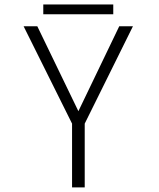

<svg xmlns="http://www.w3.org/2000/svg" viewBox="-20 -814 690 834"><path d="M293 0V-277L82.5 -700H142L320.5 -331L498 -700H557.5L348 -277V0ZM168 -752V-794.5H472V-752Z"/></svg>

Font: Trispace Thin ExtraLight
Style: Regular
Weight: 250
Version: Version 1.210